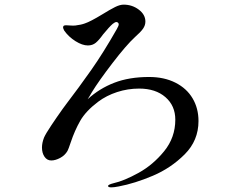

<svg xmlns="http://www.w3.org/2000/svg" viewBox="-20 -779 1040 828"><path d="M836 -257Q836 -173 776.5 -113.5Q717 -54 639 -21Q561 12 492 25Q472 29 460 29Q446 29 446 23Q446 17 470 11Q515 1 577.5 -33.5Q640 -68 688 -127Q736 -186 736 -263Q736 -323 693.5 -360Q651 -397 580 -397Q531 -397 485 -382Q439 -367 403 -340Q350 -300 326 -258Q302 -216 285 -165Q275 -135 271 -128Q260 -109 239.5 -98Q219 -87 201 -87Q183 -87 172 -103Q161 -119 161 -143Q161 -163 170 -186Q177 -202 201 -238Q225 -274 250 -309L264 -328Q322 -404 374 -478Q426 -552 484 -654Q492 -668 492 -674Q492 -679 488.5 -681.5Q485 -684 482 -684Q476 -684 466 -676Q451 -663 424 -630Q407 -606 393 -594.5Q379 -583 359 -583Q335 -583 305.5 -601.5Q276 -620 257 -647Q252 -657 252 -660Q252 -666 255 -668Q258 -670 265 -670Q273 -670 284 -669Q295 -668 305 -669Q330 -672 346 -678Q370 -686 421 -717Q455 -738 476 -748.5Q497 -759 513 -759Q550 -759 578.5 -737.5Q607 -716 607 -686Q607 -670 597 -655.5Q587 -641 562 -619Q525 -585 465.5 -507.5Q406 -430 376 -381Q371 -373 367 -365.5Q363 -358 358 -351Q408 -397 472.5 -422Q537 -447 623 -447Q688 -447 736.5 -422.5Q785 -398 810.5 -355Q836 -312 836 -257Z"/></svg>

Font: Shippori Mincho SemiBold
Style: Regular
Weight: 600
Designer: FONTDASU
Foundry: FONTDASU / Google Inc. / but / Adobe
Version: Version 3.110; ttfautohint (v1.8.3)